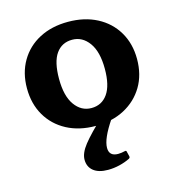

<svg xmlns="http://www.w3.org/2000/svg" viewBox="-110 -602 851 930"><g transform="rotate(-15 315.5 -137.5)"><path d="M315 13Q233 13 171 -20Q109 -53 74.5 -112Q40 -171 40 -249Q40 -326 74.5 -385Q109 -444 171 -476.5Q233 -509 315 -509Q397 -509 459.5 -476.5Q522 -444 557 -385Q592 -326 592 -249Q592 -170 557 -111.5Q522 -53 460 -20Q398 13 315 13ZM318 -76Q370 -76 399.5 -118Q429 -160 429 -243Q429 -329 396 -374.5Q363 -420 312 -420Q260 -420 231 -379Q202 -338 202 -253Q202 -167 234.5 -121.5Q267 -76 318 -76ZM318 234Q271 234 245.5 213.5Q220 193 220 157Q220 124 252 83.5Q284 43 360 -29L397 0Q340 84 340 130Q340 172 385 172Q401 172 421 167Q427 166 428 173L434 198Q435 204 429 208Q405 220 376 227Q347 234 318 234Z"/></g></svg>

Font: Hahmlet
Style: Bold
Weight: 700
Designer: Minjoo Ham & Mark Frömberg
Foundry: hypertype
Version: Version 1.002; ttfautohint (v1.8.3)